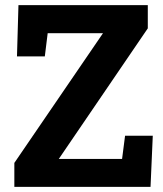

<svg xmlns="http://www.w3.org/2000/svg" viewBox="-20 -731 639 751"><path d="M457.5 -109.4 469.2 -200.2H577.6L568.8 0H36.1V-93.8L382.8 -601.1H166.5L155.3 -510.3H46.4L52.2 -710.9H558.1V-620.1L210 -109.4Z"/></svg>

Font: Suwannaphum
Style: Bold
Weight: 700
Designer: Danh Hong
Version: Version 8.002; ttfautohint (v1.8.3)